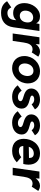

<svg xmlns="http://www.w3.org/2000/svg" viewBox="1371 -1915 758 3540"><g transform="rotate(90 1750.0 -145.0)"><path d="M217 214.5C356.5 214.5 460.5 148.5 483 -11L551 -493H422L409 -431.5C391 -476 348 -503.5 280.5 -503.5C137 -503.5 37 -358.5 37 -215.5C37 -97 103 -8.5 218 -8.5C270.5 -8.5 314.5 -21.5 353 -65L347 -18C334.5 75.5 270 97 218 97C160.5 97 134 61 116.5 26L2.5 103.5C37 160.5 96 214.5 217 214.5ZM176 -232C176 -315.5 227.5 -377.5 303 -377.5C362 -377.5 394 -337.5 394 -277.5C394 -196 347.5 -131 272 -131C212 -131 176 -172 176 -232Z M597 0H734.5L763.5 -201.5C776 -289 805.5 -366.5 889.5 -366.5C909.5 -366.5 934 -360 946.5 -351L1024.5 -471.5C992.5 -493 964 -503.5 927.5 -503.5C878.5 -503.5 824 -473 792 -423.5L797.5 -493H667Z M1235.5 10.5C1395 10.5 1518 -122.5 1518 -280.5C1518 -413 1429.5 -503.5 1296 -503.5C1134 -503.5 1013 -371 1013 -214.5C1013 -81 1103 10.5 1235.5 10.5ZM1150 -222.5C1150 -299 1196.5 -383 1285 -383C1351 -383 1381.5 -333 1381.5 -272C1381.5 -195 1333 -110 1247 -110C1181 -110 1150 -161.5 1150 -222.5Z M1763.5 10.5C1894 10.5 1982.5 -61 1982.5 -165.5C1982.5 -266 1892.5 -294.5 1811.5 -315C1761.5 -327.5 1742.5 -336.5 1742.5 -356C1742.5 -382.5 1776.5 -397 1812 -397C1849 -397 1883.5 -382 1903.5 -349L1996 -410C1965 -468 1900.5 -503.5 1815 -503.5C1695.5 -503.5 1611.5 -435.5 1611.5 -342C1611.5 -242.5 1706.5 -216 1769.5 -197C1809 -185 1845.5 -174.5 1845.5 -144.5C1845.5 -117 1818.5 -96 1769.5 -96C1721.5 -96 1677.5 -123 1651.5 -166L1553 -91.5C1584 -51.5 1647.5 10.5 1763.5 10.5Z M2241 10.5C2371.5 10.5 2460 -61 2460 -165.5C2460 -266 2370 -294.5 2289 -315C2239 -327.5 2220 -336.5 2220 -356C2220 -382.5 2254 -397 2289.5 -397C2326.5 -397 2361 -382 2381 -349L2473.5 -410C2442.5 -468 2378 -503.5 2292.5 -503.5C2173 -503.5 2089 -435.5 2089 -342C2089 -242.5 2184 -216 2247 -197C2286.5 -185 2323 -174.5 2323 -144.5C2323 -117 2296 -96 2247 -96C2199 -96 2155 -123 2129 -166L2030.5 -91.5C2061.5 -51.5 2125 10.5 2241 10.5Z M2760.5 10.5C2842 10.5 2911.5 -17.5 2972.5 -75.5L2877.5 -158C2844 -128 2805 -114 2764 -114C2707.5 -114 2679.5 -137 2674 -175.5C2673 -182 2672.5 -188 2672.5 -195.5H3003.5C3011.5 -228.5 3016 -257 3016 -291.5C3016 -415 2948.5 -503.5 2810.5 -503.5C2633 -503.5 2539.5 -352 2539.5 -204.5C2539.5 -89 2601.5 10.5 2760.5 10.5ZM2686 -297C2697.5 -338.5 2737 -389 2811.5 -389C2870 -389 2892 -354 2892 -313.5C2892 -309 2892 -304.5 2891.5 -300.5Z M3072.5 0H3210L3239 -201.5C3251.5 -289 3281 -366.5 3365 -366.5C3385 -366.5 3409.5 -360 3422 -351L3500 -471.5C3468 -493 3439.5 -503.5 3403 -503.5C3354 -503.5 3299.5 -473 3267.5 -423.5L3273 -493H3142.5Z"/></g></svg>

Font: HK Grotesk ExtraBold
Style: Italic
Weight: 800
Italic angle: -16°
Designer: Alfredo Marco Pradil
Foundry: Hanken Design Co.
Version: Version 3.001;FEAKit 1.0